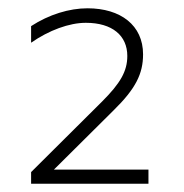

<svg xmlns="http://www.w3.org/2000/svg" viewBox="-20 -770 443 463"><path d="M55 -327H338V-361H110L254 -504C307 -556 325 -592 325 -639C325 -709 271 -750 191 -750C147 -750 98 -735 55 -707V-667C98 -697 147 -715 187 -715C251 -715 287 -684 287 -635C287 -598 270 -569 226 -525L55 -355Z"/></svg>

Font: Chess Sans Light
Style: Regular
Weight: 300
Designer: Wolf Bōese
Foundry: Wolf Bōese
Version: Version 7.223;Glyphs 3.3 (3306)